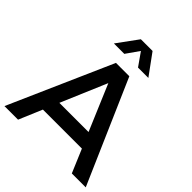

<svg xmlns="http://www.w3.org/2000/svg" viewBox="-245 -1074 1229 1229"><g transform="rotate(45 369.0 -460.0)"><path d="M1 0 310.1 -700.2H431.2L736.8 0H610.8L543.9 -158.2H190.9L124 0ZM212.9 -778.8 315.9 -919.9H421.9L524.9 -778.8H431.2L369.1 -867.2L307.1 -778.8ZM234.9 -263.2H499L367.2 -574.2Z"/></g></svg>

Font: Trueno
Style: Regular
Weight: 400
Designer: Julieta Ulanovsky
Foundry: Julieta Ulanovsky
Version: Version 3.001b | FøM Fix